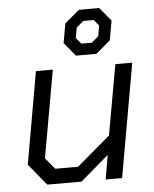

<svg xmlns="http://www.w3.org/2000/svg" viewBox="-53 -793 673 838"><g transform="rotate(-5 283.5 -374.0)"><path d="M43 -94 114 -498H188L120 -115L161 -66H261L407 -190L462 -498H536L448 0H376L394 -106L270 0H120ZM245 -609 260 -694 324 -748H413L462 -689L447 -604L384 -550H294ZM368 -600 398 -626 406 -672 385 -698H339L308 -672L300 -626L322 -600Z"/></g></svg>

Font: Chakra Petch
Style: Italic
Weight: 400
Italic angle: -10°
Designer: Katatrad Aksorn Co.,Ltd.
Foundry: Cadson Demak Co.,Ltd.
Version: Version 1.000; ttfautohint (v1.6)